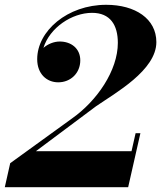

<svg xmlns="http://www.w3.org/2000/svg" viewBox="-45 -780 672 800"><path d="M489 0 540 -225H520L503 -150H104.5L355.5 -337.5C434.5 -392 606.5 -487 606.5 -604.5C606.5 -702 518.5 -760 397.5 -760C235.5 -760 110 -650.5 110 -533.5C110 -471.5 150 -437 197.5 -437C250 -437 289.5 -476 289.5 -528.5C289.5 -578.5 251 -607 204 -607C179.5 -607 154 -596.5 136 -580.5C162 -664.5 254.5 -726.5 338.5 -726.5C414.5 -726.5 446 -675.5 446 -601.5C446 -486 359 -359.5 254.5 -286L-2.5 -100L-25 0Z"/></svg>

Font: Bodoni* 11pt
Style: Bold Italic
Weight: 700
Italic angle: -13°
Version: Version 2.3